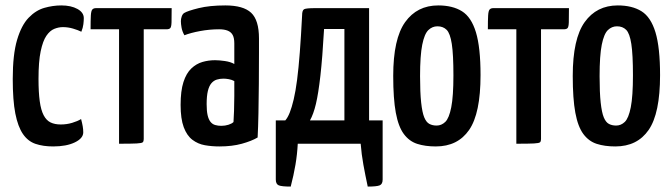

<svg xmlns="http://www.w3.org/2000/svg" viewBox="-20 -530 2478 708"><path d="M176 10Q139 10 111 0.5Q83 -9 64.5 -36Q46 -63 36.5 -111.5Q27 -160 27 -239Q27 -329 43 -383Q59 -437 85.5 -464.5Q112 -492 143.5 -501Q175 -510 206 -510Q242 -510 265.5 -497Q289 -484 289 -463Q289 -454 287.5 -441Q286 -428 280 -413Q268 -419 249.5 -424.5Q231 -430 212 -430Q196 -430 180 -423.5Q164 -417 151 -398Q138 -379 130 -341Q122 -303 122 -239Q122 -190 126.5 -157Q131 -124 141 -105Q151 -86 166.5 -78.5Q182 -71 204 -71Q226 -71 246 -77Q266 -83 279 -91Q283 -76 285 -64.5Q287 -53 287 -42Q287 -20 256 -5Q225 10 176 10Z M419 0V-422H314Q314 -456 315 -473Q316 -490 320.5 -495Q325 -500 334 -500H613Q613 -465 612.5 -448Q612 -431 608 -426.5Q604 -422 594 -422H510V-17Q510 -9 506.5 -5.5Q503 -2 484 -1Q465 0 419 0Z M789 10Q761 10 735.5 5.5Q710 1 689.5 -14.5Q669 -30 657.5 -61Q646 -92 646 -143Q646 -195 656.5 -227.5Q667 -260 685.5 -277.5Q704 -295 726.5 -301.5Q749 -308 773 -308Q788 -308 809 -305Q830 -302 844 -294Q844 -294 844 -307Q844 -320 844 -338Q844 -356 844 -370Q844 -390 838 -401Q832 -412 819.5 -417Q807 -422 788 -422Q753 -422 718 -415.5Q683 -409 660 -400Q652 -414 649.5 -428Q647 -442 647 -452Q647 -460 650 -469Q653 -478 659 -482Q672 -490 712.5 -500Q753 -510 811 -510Q877 -510 906 -483Q935 -456 935 -388V-337Q935 -280 934.5 -221.5Q934 -163 933 -112Q932 -61 930 -23Q908 -10 872 0Q836 10 789 10ZM796 -66Q810 -66 822.5 -70Q835 -74 841 -80Q842 -95 843 -121Q844 -147 844 -176.5Q844 -206 844 -231Q835 -236 824 -238Q813 -240 804 -240Q791 -240 779.5 -236.5Q768 -233 759.5 -223Q751 -213 746.5 -194.5Q742 -176 742 -146Q742 -121 745.5 -105.5Q749 -90 756 -81Q763 -72 773.5 -69Q784 -66 796 -66Z M1052 158Q1019 158 1008 153.5Q997 149 997 132V-86H1032Q1041 -96 1048.5 -115Q1056 -134 1063 -163.5Q1070 -193 1075.5 -235.5Q1081 -278 1085.5 -336.5Q1090 -395 1094 -473Q1094 -492 1101.5 -496Q1109 -500 1142 -500H1341V-86H1391V132Q1391 149 1380 153.5Q1369 158 1336 158Q1327 116 1320 77.5Q1313 39 1310 0H1078Q1076 39 1069.5 77.5Q1063 116 1052 158ZM1123 -86H1250V-423H1175Q1169 -317 1161.5 -251Q1154 -185 1145 -147Q1136 -109 1123 -86Z M1587 10Q1548 10 1518.5 0.5Q1489 -9 1469 -36Q1449 -63 1439.5 -114.5Q1430 -166 1430 -250Q1430 -387 1474 -448.5Q1518 -510 1596 -510Q1649 -510 1683.5 -488.5Q1718 -467 1735 -411Q1752 -355 1752 -253Q1752 -112 1710 -51Q1668 10 1587 10ZM1590 -67Q1608 -67 1622 -80.5Q1636 -94 1644 -134.5Q1652 -175 1652 -252Q1652 -329 1646 -368Q1640 -407 1627 -420Q1614 -433 1593 -433Q1574 -433 1559.5 -419Q1545 -405 1537 -365Q1529 -325 1529 -249Q1529 -189 1533 -152Q1537 -115 1544.5 -97Q1552 -79 1563.5 -73Q1575 -67 1590 -67Z M1884 0V-422H1779Q1779 -456 1780 -473Q1781 -490 1785.5 -495Q1790 -500 1799 -500H2078Q2078 -465 2077.5 -448Q2077 -431 2073 -426.5Q2069 -422 2059 -422H1975V-17Q1975 -9 1971.5 -5.5Q1968 -2 1949 -1Q1930 0 1884 0Z M2249 10Q2210 10 2180.5 0.5Q2151 -9 2131 -36Q2111 -63 2101.5 -114.5Q2092 -166 2092 -250Q2092 -387 2136 -448.5Q2180 -510 2258 -510Q2311 -510 2345.5 -488.5Q2380 -467 2397 -411Q2414 -355 2414 -253Q2414 -112 2372 -51Q2330 10 2249 10ZM2252 -67Q2270 -67 2284 -80.5Q2298 -94 2306 -134.5Q2314 -175 2314 -252Q2314 -329 2308 -368Q2302 -407 2289 -420Q2276 -433 2255 -433Q2236 -433 2221.5 -419Q2207 -405 2199 -365Q2191 -325 2191 -249Q2191 -189 2195 -152Q2199 -115 2206.5 -97Q2214 -79 2225.5 -73Q2237 -67 2252 -67Z"/></svg>

Font: Yanone Kaffeesatz Medium
Style: Regular
Weight: 500
Designer: Yanone (Cyrillic: Daniel Pouzeot, Huerta Tipografica, and Cyreal)
Foundry: Yanone
Version: Version 2.003